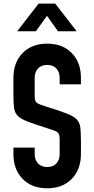

<svg xmlns="http://www.w3.org/2000/svg" viewBox="-20 -1002 508 1038"><path d="M235 16Q152 16 102.2 -35Q52.5 -86 52.5 -169V-204H167.5V-169Q167.5 -137.5 185.5 -118.2Q203.5 -99 235 -99Q266.5 -99 284.5 -118.2Q302.5 -137.5 302.5 -169V-239Q302.5 -257 301 -267.2Q299.5 -277.5 293.8 -284Q288 -290.5 274.2 -295.8Q260.5 -301 235 -309Q166.5 -330.5 129 -345Q91.5 -359.5 75.2 -376.5Q59 -393.5 55.8 -420.8Q52.5 -448 52.5 -494V-581Q52.5 -664.5 102.2 -715.2Q152 -766 235 -766Q318.5 -766 368 -715.2Q417.5 -664.5 417.5 -581V-546H302.5V-581Q302.5 -612.5 284.5 -631.8Q266.5 -651 235 -651Q203.5 -651 185.5 -631.8Q167.5 -612.5 167.5 -581V-494Q167.5 -476 168.8 -465.8Q170 -455.5 175.8 -449.2Q181.5 -443 195.5 -437.5Q209.5 -432 235 -424Q303.5 -403 341 -388.2Q378.5 -373.5 394.8 -356.5Q411 -339.5 414.2 -312.5Q417.5 -285.5 417.5 -239V-169Q417.5 -86 368 -35Q318.5 16 235 16ZM73 -833 188.5 -982.5H278.5L394.5 -833H293.5L234 -916.5L174 -833Z"/></svg>

Font: Mohave SemiBold
Style: Regular
Weight: 600
Designer: Gumpita Rahayu
Foundry: Tokotype
Version: Version 2.003